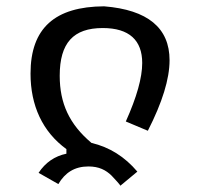

<svg xmlns="http://www.w3.org/2000/svg" viewBox="-20 -531 642 617"><path d="M366.7 65.9 421.4 20.5C380.9 -27.3 332 -58.1 273.9 -71.8C202.6 -131.8 171.9 -199.2 171.9 -287.6C171.9 -393.1 215.8 -440.9 310.1 -440.9C395.5 -440.9 437 -401.4 437 -328.6C437 -281.2 419.4 -218.8 384.3 -140.6L455.1 -110.8C501.5 -201.7 524.9 -277.3 524.9 -337.4C524.9 -441.4 454.6 -499.5 314.5 -510.7C156.7 -509.8 78.1 -440.9 78.1 -294.4C78.1 -192.4 116.2 -107.9 193.4 -51.8V-37.1C155.8 -29.3 126 -8.8 104 24.4L167.5 60.5C189 23.9 219.7 3.9 264.2 3.9C298.3 3.9 320.3 15.6 338.4 33.2C348.6 43.5 366.7 64 366.7 65.4Z"/></svg>

Font: Hack
Style: Regular
Weight: 400
Monospace: yes
Designer: Christopher Simpkins
Foundry: Christopher Simpkins
Version: Version 2.010